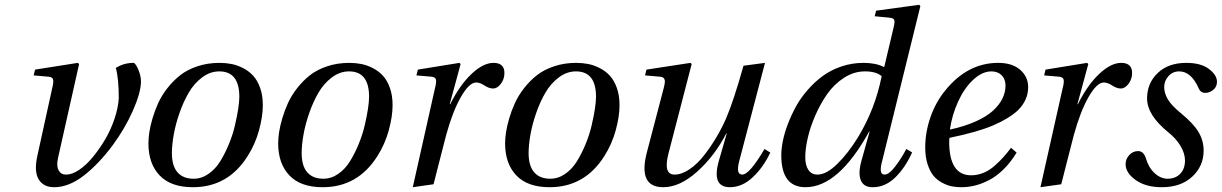

<svg xmlns="http://www.w3.org/2000/svg" viewBox="-20 -762 5053 794"><path d="M119.1 -450.2 125 -474.1 301.8 -502 307.1 -497.1 220.2 -109.9Q212.4 -76.2 222.2 -58.1Q231.9 -40 252 -40Q275.9 -39.1 305.4 -58.3Q335 -77.6 362.5 -110.8Q390.1 -144 414.1 -184.3Q438 -224.6 453.4 -270.3Q468.8 -315.9 471.2 -356Q471.2 -437 459 -481Q492.2 -502 532.2 -502Q536.6 -502 543.7 -491Q550.8 -480 556.9 -460.9Q563 -441.9 563 -423.8Q562 -377.4 529.3 -303.7Q496.6 -230 445.8 -161.1Q388.2 -83.5 326.2 -35.6Q264.2 12.2 204.1 12.2Q159.2 12.2 139.6 -20.8Q120.1 -53.7 134.8 -119.1L195.8 -397Q202.1 -421.9 199.7 -432.6Q197.3 -443.4 181.2 -444.8Z M593.8 -168.9Q593.8 -189 597.4 -214.4Q601.1 -239.7 610.6 -272.2Q620.1 -304.7 634.5 -336.2Q648.9 -367.7 672.6 -397.9Q696.3 -428.2 725.6 -451.2Q754.9 -474.1 796.9 -488Q838.9 -502 887.7 -502Q913.6 -502 937.5 -497.3Q961.4 -492.7 985.6 -480.2Q1009.8 -467.8 1027.3 -448.5Q1044.9 -429.2 1055.9 -398.2Q1066.9 -367.2 1066.9 -327.1Q1066.9 -281.2 1051.3 -223.6Q1035.6 -166 1003.9 -116.2Q922.9 12.2 777.8 12.2Q686.5 12.2 640.1 -36.6Q593.8 -85.4 593.8 -168.9ZM690.9 -128.9Q690.9 -76.2 713.9 -49.6Q736.8 -22.9 780.8 -22.9Q813.5 -22.9 842.3 -43Q871.1 -63 890.9 -95.2Q910.6 -127.4 926.5 -165.8Q942.4 -204.1 951.4 -242.7Q960.4 -281.2 965.1 -311.8Q969.7 -342.3 969.7 -361.8Q969.7 -466.8 886.7 -466.8Q849.1 -466.8 815.9 -441.9Q782.7 -417 760.5 -378.9Q738.3 -340.8 722.2 -294.4Q706.1 -248 698.5 -205.3Q690.9 -162.6 690.9 -128.9Z M1130.4 -168.9Q1130.4 -189 1134 -214.4Q1137.7 -239.7 1147.2 -272.2Q1156.7 -304.7 1171.1 -336.2Q1185.5 -367.7 1209.2 -397.9Q1232.9 -428.2 1262.2 -451.2Q1291.5 -474.1 1333.5 -488Q1375.5 -502 1424.3 -502Q1450.2 -502 1474.1 -497.3Q1498 -492.7 1522.2 -480.2Q1546.4 -467.8 1564 -448.5Q1581.5 -429.2 1592.5 -398.2Q1603.5 -367.2 1603.5 -327.1Q1603.5 -281.2 1587.9 -223.6Q1572.3 -166 1540.5 -116.2Q1459.5 12.2 1314.5 12.2Q1223.1 12.2 1176.8 -36.6Q1130.4 -85.4 1130.4 -168.9ZM1227.5 -128.9Q1227.5 -76.2 1250.5 -49.6Q1273.4 -22.9 1317.4 -22.9Q1350.1 -22.9 1378.9 -43Q1407.7 -63 1427.5 -95.2Q1447.3 -127.4 1463.1 -165.8Q1479 -204.1 1488 -242.7Q1497.1 -281.2 1501.7 -311.8Q1506.3 -342.3 1506.3 -361.8Q1506.3 -466.8 1423.3 -466.8Q1385.7 -466.8 1352.5 -441.9Q1319.3 -417 1297.1 -378.9Q1274.9 -340.8 1258.8 -294.4Q1242.7 -248 1235.1 -205.3Q1227.5 -162.6 1227.5 -128.9Z M1687 12.2 1778.8 -397Q1785.2 -420.9 1783 -432.1Q1780.8 -443.4 1764.2 -444.8L1702.1 -450.2L1708 -474.1L1879.9 -502L1884.8 -497.1L1839.8 -331.1H1841.8Q1881.8 -411.1 1930.2 -456.5Q1978.5 -502 2021 -502Q2044.4 -502 2055.7 -490.5Q2066.9 -479 2065.9 -458Q2065.9 -435.5 2051.5 -415.8Q2037.1 -396 2019 -396Q2002.9 -396 1983.6 -408.4Q1964.4 -420.9 1949.2 -420.9Q1920.4 -420.9 1886.2 -361.3Q1852.1 -301.8 1825.2 -204.1Q1816.4 -171.9 1798.1 -98.6Q1779.8 -25.4 1772.9 0Z M2068.8 -168.9Q2068.8 -189 2072.5 -214.4Q2076.2 -239.7 2085.7 -272.2Q2095.2 -304.7 2109.6 -336.2Q2124 -367.7 2147.7 -397.9Q2171.4 -428.2 2200.7 -451.2Q2230 -474.1 2272 -488Q2314 -502 2362.8 -502Q2388.7 -502 2412.6 -497.3Q2436.5 -492.7 2460.7 -480.2Q2484.9 -467.8 2502.4 -448.5Q2520 -429.2 2531 -398.2Q2542 -367.2 2542 -327.1Q2542 -281.2 2526.4 -223.6Q2510.7 -166 2479 -116.2Q2397.9 12.2 2252.9 12.2Q2161.6 12.2 2115.2 -36.6Q2068.8 -85.4 2068.8 -168.9ZM2166 -128.9Q2166 -76.2 2189 -49.6Q2211.9 -22.9 2255.9 -22.9Q2288.6 -22.9 2317.4 -43Q2346.2 -63 2366 -95.2Q2385.7 -127.4 2401.6 -165.8Q2417.5 -204.1 2426.5 -242.7Q2435.5 -281.2 2440.2 -311.8Q2444.8 -342.3 2444.8 -361.8Q2444.8 -466.8 2361.8 -466.8Q2324.2 -466.8 2291 -441.9Q2257.8 -417 2235.6 -378.9Q2213.4 -340.8 2197.3 -294.4Q2181.2 -248 2173.6 -205.3Q2166 -162.6 2166 -128.9Z M2647.5 -450.2 2653.3 -474.1 2835.4 -502 2840.3 -497.1 2744.6 -127.9Q2721.7 -40 2769.5 -40Q2799.3 -40 2831.5 -62Q2863.8 -84 2891.6 -119.6Q2919.4 -155.3 2942.6 -194.3Q2965.8 -233.4 2983.4 -273.9Q3014.2 -346.2 3054.7 -490.2L3143.6 -502L3036.6 -94.2Q3022.9 -40 3049.3 -40Q3079.6 -40 3141.6 -146L3165.5 -130.9Q3136.2 -69.3 3092.5 -28.6Q3048.8 12.2 2998.5 12.2Q2921.9 12.2 2952.6 -96.2L2985.4 -210H2983.4Q2935.5 -117.2 2863.5 -52.5Q2791.5 12.2 2722.7 12.2Q2617.2 12.2 2655.3 -132.8L2724.6 -397Q2729 -414.1 2729.5 -423.1Q2730 -432.1 2725.6 -438Q2721.2 -443.8 2709.5 -444.8Z M3210.9 -120.1Q3210.9 -147 3217.5 -179.4Q3224.1 -211.9 3238 -248.8Q3252 -285.6 3271.5 -321.3Q3291 -356.9 3319.6 -389.6Q3348.1 -422.4 3381.8 -447.3Q3415.5 -472.2 3459.2 -487.1Q3502.9 -502 3551.3 -502Q3602.1 -502 3635.3 -484.9L3637.2 -486.8L3675.3 -647.9Q3681.2 -671.9 3678 -679.7Q3674.8 -687.5 3657.2 -689L3597.2 -694.8L3603 -717.8L3781.2 -742.2L3786.1 -736.8L3627.9 -95.2Q3621.1 -71.3 3622.6 -55.7Q3624 -40 3638.2 -40Q3656.7 -40 3683.1 -75Q3709.5 -109.9 3728 -146L3752 -131.8Q3723.6 -68.4 3682.1 -28.1Q3640.6 12.2 3589.4 12.2Q3551.8 12.7 3539.8 -16.6Q3527.8 -45.9 3543 -99.1L3576.2 -217.8H3574.2Q3447.3 12.2 3311 12.2Q3210.9 12.2 3210.9 -120.1ZM3360.4 -40Q3397.5 -40 3442.4 -84Q3487.3 -127.9 3527.3 -192.9Q3599.1 -310.5 3626 -446.8Q3604 -466.8 3557.1 -466.8Q3511.2 -466.8 3470.2 -440.2Q3429.2 -413.6 3400.6 -372.8Q3372.1 -332 3351.1 -283.4Q3330.1 -234.9 3320.1 -190.2Q3310.1 -145.5 3310.1 -111.8Q3310.1 -78.1 3323.2 -59.1Q3336.4 -40 3360.4 -40Z M3806.2 -151.9Q3806.2 -215.3 3827.9 -277.6Q3849.6 -339.8 3889.2 -388.2Q3981.4 -502 4107.9 -502Q4166.5 -502 4199.2 -473.1Q4231.9 -444.3 4231.9 -401.9Q4231.9 -348.1 4189.9 -306.2Q4153.3 -272 4088.1 -243.9Q4022.9 -215.8 3906.2 -191.9Q3905.3 -185.1 3905.3 -175.8Q3905.3 -37.1 3996.1 -37.1Q4022.5 -37.1 4047.4 -47.4Q4072.3 -57.6 4094.2 -77.4Q4116.2 -97.2 4129.6 -112.3Q4143.1 -127.4 4161.1 -150.9L4184.1 -130.9Q4159.7 -90.8 4130.4 -62Q4101.1 -33.2 4071 -17.6Q4041 -2 4012.7 5.1Q3984.4 12.2 3955.1 12.2Q3935.5 12.2 3917.2 8.8Q3898.9 5.4 3877.9 -5.4Q3856.9 -16.1 3841.8 -33.4Q3826.7 -50.8 3816.4 -81.3Q3806.2 -111.8 3806.2 -151.9ZM3908.2 -226.1Q3969.2 -239.3 4014.9 -259.8Q4060.5 -280.3 4086.9 -304.7Q4113.3 -329.1 4125.7 -355Q4138.2 -380.9 4138.2 -408.2Q4138.2 -434.6 4122.3 -450.7Q4106.4 -466.8 4080.1 -466.8Q4041.5 -466.8 4004.4 -431.9Q3967.3 -397 3942.1 -341.8Q3917 -286.6 3908.2 -226.1Z M4282.7 12.2 4374.5 -397Q4380.9 -420.9 4378.7 -432.1Q4376.5 -443.4 4359.9 -444.8L4297.9 -450.2L4303.7 -474.1L4475.6 -502L4480.5 -497.1L4435.5 -331.1H4437.5Q4477.5 -411.1 4525.9 -456.5Q4574.2 -502 4616.7 -502Q4640.1 -502 4651.4 -490.5Q4662.6 -479 4661.6 -458Q4661.6 -435.5 4647.2 -415.8Q4632.8 -396 4614.7 -396Q4598.6 -396 4579.3 -408.4Q4560.1 -420.9 4544.9 -420.9Q4516.1 -420.9 4481.9 -361.3Q4447.8 -301.8 4420.9 -204.1Q4412.1 -171.9 4393.8 -98.6Q4375.5 -25.4 4368.7 0Z M4634.8 -83Q4634.8 -104 4649.9 -120.6Q4665 -137.2 4686.5 -137.2Q4709.5 -137.2 4718.8 -106.9Q4730.5 -67.9 4755.4 -45.4Q4780.3 -22.9 4808.6 -22.9Q4840.8 -22.9 4860.6 -43.2Q4880.4 -63.5 4880.4 -98.1Q4880.4 -127.4 4862.1 -158.2Q4843.8 -189 4811.5 -214.8Q4723.6 -286.1 4723.6 -355Q4723.6 -418 4767.6 -460Q4811.5 -502 4885.7 -502Q4946.3 -502 4979.5 -476.8Q5012.7 -451.7 5012.7 -423.8Q5012.7 -402.8 4997.3 -390.4Q4981.9 -377.9 4964.4 -377.9Q4944.3 -377.9 4936.5 -397.9Q4905.8 -466.8 4856.4 -466.8Q4829.6 -466.8 4812 -447Q4794.4 -427.2 4794.4 -401.9Q4794.4 -377.4 4809.3 -351.6Q4824.2 -325.7 4865.7 -292Q4915.5 -251 4936.5 -215.8Q4957.5 -180.7 4957.5 -139.2Q4957.5 -75.2 4910.4 -31.5Q4863.3 12.2 4784.7 12.2Q4717.8 12.2 4676.3 -17.6Q4634.8 -47.4 4634.8 -83Z"/></svg>

Font: Linguistics Pro
Style: Italic
Weight: 400
Italic angle: -12°
Designer: Stefan Peev, Context Ltd
Foundry: Stefan Peev, Context Ltd
Version: Version 001.000